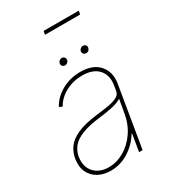

<svg xmlns="http://www.w3.org/2000/svg" viewBox="-208 -960 956 1075"><g transform="rotate(-30 270.5 -422.0)"><path d="M186.1 11.4Q141.3 11.4 106.7 -7.1Q72.1 -25.6 54.9 -61.1Q37.6 -96.6 45.5 -147.7Q51.8 -184.7 73.7 -215.4Q95.5 -246.1 143.6 -267.9Q191.8 -289.8 277 -299.7Q315.3 -304 349.8 -309.7Q384.2 -315.3 407 -326.7Q429.7 -338.1 433.2 -359.4L438.9 -392Q449.6 -454.9 415.5 -493.1Q381.4 -531.2 311.1 -531.2Q253.6 -531.2 204.4 -505.3Q155.2 -479.4 130.7 -434.7L110.8 -443.2Q138.5 -494.3 192.8 -524.1Q247.2 -554 311.1 -554Q394.2 -554 433.8 -507.6Q473.4 -461.3 461.6 -392L396.3 0H373.6L392 -110.8H389.2Q355.1 -55.4 301.5 -22Q247.9 11.4 186.1 11.4ZM186.1 -11.4Q237.9 -11.4 285.7 -39.2Q333.5 -67.1 367.4 -117Q401.3 -166.9 411.9 -233L426.1 -315.3Q403.8 -300.4 366.7 -292.1Q329.5 -283.7 282.7 -278.4Q208.1 -269.9 163.4 -252.5Q118.6 -235.1 96.6 -208.8Q74.6 -182.5 68.2 -147.7Q58.6 -85.9 92 -48.7Q125.4 -11.4 186.1 -11.4ZM394.9 -627.8Q384.2 -627.8 377.8 -635.8Q371.4 -643.8 373.6 -653.4Q375.4 -660.9 382.3 -667.1Q389.2 -673.3 397.7 -673.3Q408.4 -673.3 415.1 -665.7Q421.9 -658 419 -647.7Q414.1 -627.8 394.9 -627.8ZM258.5 -627.8Q247.9 -627.8 241.5 -635.3Q235.1 -642.8 237.2 -653.4Q239 -661.2 245.9 -667.3Q252.8 -673.3 261.4 -673.3Q272 -673.3 278.2 -665.8Q284.4 -658.4 282.7 -647.7Q281.6 -640.3 274.3 -634.1Q267 -627.8 258.5 -627.8ZM477.3 -855.1 473 -832.4H245.7L250 -855.1Z"/></g></svg>

Font: Inter UI Thin
Style: Italic
Weight: 100
Italic angle: -9.39999°
Designer: Rasmus Andersson
Foundry: rsms
Version: 3.2;8d6f07862